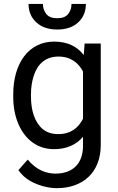

<svg xmlns="http://www.w3.org/2000/svg" viewBox="-20 -750 602 978"><path d="M47.4 -258.3C47.4 -207 55.7 -161.1 72.8 -120.6C106.4 -40 170.4 9.8 254.9 9.8C319.3 9.8 368.2 -12.7 402.8 -53.2V-6.8C402.8 85.4 348.1 134.3 262.7 134.3C215.3 134.3 165.5 116.2 121.1 63L73.7 116.7C89.8 139.6 109.4 157.7 133.3 171.4C180.2 198.2 232.9 208.5 269.5 208.5C401.4 208.5 493.2 128.9 493.2 -11.2V-528.3H411.1L406.7 -469.7C372.1 -514.2 322.8 -538.1 255.9 -538.1C127.4 -538.1 47.4 -429.7 47.4 -268.6ZM137.7 -268.6C137.7 -303.7 142.6 -335.9 152.3 -365.2C171.4 -423.8 211.9 -461.9 277.8 -461.9C340.8 -461.9 379.9 -429.2 402.8 -385.7V-145C379.4 -99.6 341.3 -66.9 276.9 -66.9C244.1 -66.9 217.8 -75.7 197.3 -92.8C156.2 -127.4 137.7 -188.5 137.7 -258.3ZM344.2 -730C344.2 -710.9 338.9 -693.8 327.6 -679.2C316.4 -664.6 297.9 -657.2 272 -657.2C245.1 -657.2 226.6 -664.6 215.3 -679.2C204.1 -693.8 198.7 -710.9 198.7 -730H125.5C125.5 -691.4 138.7 -660.2 165 -636.2C190.9 -611.8 226.6 -599.6 272 -599.6C316.9 -599.6 352.5 -611.8 378.4 -636.2C404.3 -660.2 417.5 -691.4 417.5 -730Z"/></svg>

Font: Vazirmatn
Style: Regular
Weight: 400
Designer: Saber Rastikerdar
Foundry: Saber Rastikerdar
Version: Version 33.003